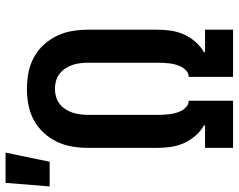

<svg xmlns="http://www.w3.org/2000/svg" viewBox="-156 -756 860 692"><g transform="rotate(-90 274.0 -410.0)"><path d="M87 0V-101H168V-105Q147 -117 130.5 -136Q114 -155 104 -177.5Q94 -200 90.5 -224.5Q87 -249 87 -274V-520Q87 -549 91.5 -578Q96 -607 108.5 -633.5Q121 -660 141 -682Q161 -704 187 -718Q213 -732 242 -737.5Q271 -743 300 -743Q329 -743 358 -737.5Q387 -732 413 -718Q439 -704 459 -682Q479 -660 491.5 -633.5Q504 -607 508.5 -578Q513 -549 513 -520V-274Q513 -249 509.5 -224.5Q506 -200 496 -177.5Q486 -155 469.5 -136Q453 -117 432 -105V-101H513V0H343V-160Q355 -160 364 -167.5Q373 -175 378.5 -185Q384 -195 387 -206Q390 -217 391.5 -228.5Q393 -240 393.5 -251.5Q394 -263 394 -274V-520Q394 -534 392.5 -548.5Q391 -563 386.5 -577Q382 -591 374 -603.5Q366 -616 354.5 -625Q343 -634 329 -638Q315 -642 300 -642Q285 -642 271 -638Q257 -634 245.5 -625Q234 -616 226 -603.5Q218 -591 213.5 -577Q209 -563 207.5 -548.5Q206 -534 206 -520V-274Q206 -263 206.5 -251.5Q207 -240 208.5 -228.5Q210 -217 213 -206Q216 -195 221.5 -185Q227 -175 236 -167.5Q245 -160 257 -160V0ZM-52 -661 -39 -820H70L37 -661Z"/></g></svg>

Font: Iosevka HT Extended
Style: Bold
Weight: 700
Width: 7
Monospace: yes
Designer: Belleve Invis
Foundry: Belleve Invis
Version: Version 32.3.0; ttfautohint (v1.8.4)